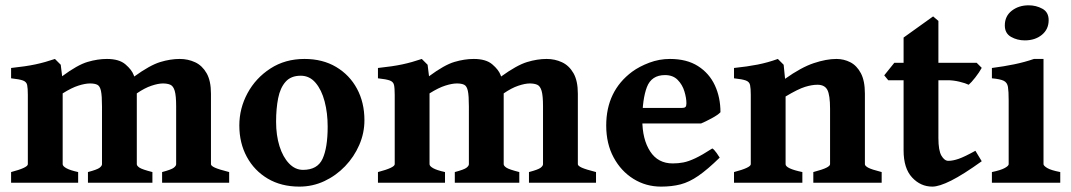

<svg xmlns="http://www.w3.org/2000/svg" viewBox="-20 -692 4057 727"><path d="M593.8 0V-40.5Q628.9 -49.8 637.9 -56.9Q647 -64 647 -70.3V-289.6Q647 -329.6 641.6 -347.9Q636.2 -366.2 625 -371.1Q613.8 -376 596.7 -376Q579.1 -376 553.5 -367.4Q527.8 -358.9 498 -338.4V-70.3Q498 -64 508.3 -57.1Q518.6 -50.3 557.1 -40.5V0H313V-40.5Q348.1 -49.8 357.2 -56.9Q366.2 -64 366.2 -70.3V-289.6Q366.2 -329.6 362.3 -347.9Q358.4 -366.2 348.4 -371.1Q338.4 -376 320.8 -376Q302.7 -376 277.1 -367.9Q251.5 -359.9 217.3 -338.4V-70.3Q217.3 -63 231 -55.2Q244.6 -47.4 275.9 -40.5V0H22V-40.5Q85.4 -57.1 85.4 -70.3V-332.5Q85.4 -358.4 82.8 -370.4Q80.1 -382.3 66.9 -387.2Q53.7 -392.1 22 -395.5V-434.6Q77.1 -440.4 114 -448.2Q150.9 -456.1 188 -468.8L210 -446.8L215.3 -403.3Q273.4 -446.3 311.5 -457.5Q349.6 -468.8 384.8 -468.8Q431.2 -468.8 455.1 -448.2Q479 -427.7 486.3 -407.7L488.3 -402.3Q547.9 -445.3 586.4 -457Q625 -468.8 660.6 -468.8Q691.9 -468.8 718.8 -456.3Q745.6 -443.8 762.2 -415Q778.8 -386.2 778.8 -337.4V-70.3Q778.8 -64 793.9 -57.1Q809.1 -50.3 847.7 -40.5V0Z M1359.9 -236.8Q1359.9 -188 1340.3 -143.1Q1320.8 -98.1 1286.6 -62.5Q1252.4 -26.9 1208 -6.1Q1163.6 14.6 1113.8 14.6Q1044.9 14.6 993.9 -15.6Q942.9 -45.9 914.6 -98.1Q886.2 -150.4 886.2 -216.8Q886.2 -281.7 917.2 -339.1Q948.2 -396.5 1003.9 -432.6Q1059.6 -468.8 1132.8 -468.8Q1201.7 -468.8 1252.7 -438.5Q1303.7 -408.2 1331.8 -356Q1359.9 -303.7 1359.9 -236.8ZM1220.7 -212.4Q1220.7 -264.2 1209.2 -307.9Q1197.8 -351.6 1175 -378.4Q1152.3 -405.3 1118.7 -405.3Q1081.5 -405.3 1061.3 -382.3Q1041 -359.4 1033.2 -320.1Q1025.4 -280.8 1025.4 -231Q1025.4 -179.7 1038.3 -138.4Q1051.3 -97.2 1074.5 -73Q1097.7 -48.8 1127.4 -48.8Q1182.1 -48.8 1201.4 -90.8Q1220.7 -132.8 1220.7 -212.4Z M1982.9 0V-40.5Q2018.1 -49.8 2027.1 -56.9Q2036.1 -64 2036.1 -70.3V-289.6Q2036.1 -329.6 2030.8 -347.9Q2025.4 -366.2 2014.2 -371.1Q2002.9 -376 1985.8 -376Q1968.3 -376 1942.6 -367.4Q1917 -358.9 1887.2 -338.4V-70.3Q1887.2 -64 1897.5 -57.1Q1907.7 -50.3 1946.3 -40.5V0H1702.1V-40.5Q1737.3 -49.8 1746.3 -56.9Q1755.4 -64 1755.4 -70.3V-289.6Q1755.4 -329.6 1751.5 -347.9Q1747.6 -366.2 1737.5 -371.1Q1727.5 -376 1710 -376Q1691.9 -376 1666.3 -367.9Q1640.6 -359.9 1606.4 -338.4V-70.3Q1606.4 -63 1620.1 -55.2Q1633.8 -47.4 1665 -40.5V0H1411.1V-40.5Q1474.6 -57.1 1474.6 -70.3V-332.5Q1474.6 -358.4 1471.9 -370.4Q1469.2 -382.3 1456.1 -387.2Q1442.9 -392.1 1411.1 -395.5V-434.6Q1466.3 -440.4 1503.2 -448.2Q1540 -456.1 1577.1 -468.8L1599.1 -446.8L1604.5 -403.3Q1662.6 -446.3 1700.7 -457.5Q1738.8 -468.8 1773.9 -468.8Q1820.3 -468.8 1844.2 -448.2Q1868.2 -427.7 1875.5 -407.7L1877.4 -402.3Q1937 -445.3 1975.6 -457Q2014.2 -468.8 2049.8 -468.8Q2081.1 -468.8 2107.9 -456.3Q2134.8 -443.8 2151.4 -415Q2168 -386.2 2168 -337.4V-70.3Q2168 -64 2183.1 -57.1Q2198.2 -50.3 2236.8 -40.5V0Z M2708 -267.1Q2699.2 -257.3 2674.8 -244.1Q2650.4 -231 2634.8 -224.6H2335L2335.9 -283.2H2560.5Q2571.8 -283.2 2575.4 -286.9Q2579.1 -290.5 2579.1 -300.8Q2579.1 -320.8 2571.5 -345.9Q2564 -371.1 2546.1 -389.4Q2528.3 -407.7 2498 -407.7Q2446.8 -407.7 2429.4 -362.1Q2412.1 -316.4 2412.1 -237.8Q2412.1 -164.6 2441.7 -118.9Q2471.2 -73.2 2527.3 -73.2Q2547.9 -73.2 2567.4 -76.9Q2586.9 -80.6 2612.8 -92.8Q2638.7 -105 2677.2 -129.9Q2683.6 -126.5 2693.4 -112.8Q2703.1 -99.1 2705.1 -95.2Q2659.2 -50.3 2624.5 -26.4Q2589.8 -2.4 2556.9 6.1Q2523.9 14.6 2482.9 14.6Q2425.8 14.6 2378.7 -14.6Q2331.5 -43.9 2303.5 -95.9Q2275.4 -147.9 2275.4 -216.8Q2275.4 -347.2 2373.5 -420.4Q2400.9 -440.4 2438.5 -454.6Q2476.1 -468.8 2516.6 -468.8Q2580.6 -468.8 2623 -441.7Q2665.5 -414.6 2686.8 -368.9Q2708 -323.2 2708 -267.1Z M3059.6 0V-40.5Q3094.7 -49.8 3108.9 -56.9Q3123 -64 3123 -70.3V-279.8Q3123 -332 3112.8 -351.6Q3102.5 -371.1 3075.2 -371.1Q3054.2 -371.1 3028.1 -363Q3002 -355 2954.6 -326.7V-70.3Q2954.6 -53.7 3018.1 -40.5V0H2759.3V-40.5Q2822.8 -57.1 2822.8 -70.3V-332.5Q2822.8 -357.9 2820.1 -370.1Q2817.4 -382.3 2804.2 -387.2Q2791 -392.1 2759.3 -395.5V-434.6Q2810.5 -439.9 2848.9 -447.5Q2887.2 -455.1 2925.3 -468.8L2947.3 -446.8L2952.6 -393.6Q3013.7 -437 3061.3 -452.9Q3108.9 -468.8 3147 -468.8Q3175.3 -468.8 3199.7 -456.3Q3224.1 -443.8 3239.5 -415Q3254.9 -386.2 3254.9 -337.4V-70.3Q3254.9 -64 3267.3 -57.1Q3279.8 -50.3 3318.4 -40.5V0Z M3697.3 -81.5Q3627.4 -31.2 3581.8 -8.3Q3536.1 14.6 3510.3 14.6Q3465.8 14.6 3433.6 -20Q3401.4 -54.7 3401.4 -122.6V-388.2H3343.3L3328.1 -406.7L3366.2 -454.1H3401.4V-549.8L3513.2 -629.9L3533.2 -612.8V-454.1H3678.2L3697.3 -435.1Q3688 -418 3672.9 -398.7Q3657.7 -379.4 3647.9 -371.1Q3636.2 -377 3613 -382.6Q3589.8 -388.2 3568.4 -388.2H3533.2V-169.4Q3533.2 -122.1 3544.7 -102.5Q3556.2 -83 3570.8 -83Q3587.9 -83 3609.9 -90.6Q3631.8 -98.1 3673.3 -121.1Z M3950.7 -615.7Q3950.7 -581.1 3925 -560.1Q3899.4 -539.1 3860.4 -539.1Q3831.5 -539.1 3808.1 -552.5Q3784.7 -565.9 3784.7 -595.7Q3784.7 -630.9 3811 -651.4Q3837.4 -671.9 3875 -671.9Q3903.3 -671.9 3927 -658.9Q3950.7 -646 3950.7 -615.7ZM3735.8 0V-40.5Q3769 -47.4 3784.2 -55.7Q3799.3 -64 3799.3 -70.3V-312.5Q3799.3 -346.2 3796.6 -362.8Q3793.9 -379.4 3780.8 -386Q3767.6 -392.6 3735.8 -395.5V-434.6Q3781.2 -440.4 3820.3 -448.5Q3859.4 -456.5 3895 -468.8H3931.2V-70.3Q3931.2 -64.5 3945.1 -55.9Q3959 -47.4 3994.6 -40.5V0Z"/></svg>

Font: Gentium Book Plus
Style: Bold
Weight: 700
Designer: Victor Gaultney, Annie Olsen, Iska Routamaa, Becca Hirsbrunner
Foundry: SIL International
Version: Version 6.101